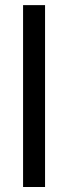

<svg xmlns="http://www.w3.org/2000/svg" viewBox="-20 -748 272 768"><path d="M160.2 0H72.3V-727.5H160.2Z"/></svg>

Font: Intratopia Thin
Style: Regular
Weight: 100
Designer: Rasmus Andersson
Foundry: rsms
Version: Version 3.000;Glyphs 3.2.3 (3260)